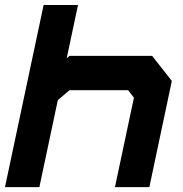

<svg xmlns="http://www.w3.org/2000/svg" viewBox="-30 -770 754 790"><path d="M-9.5 0 149.5 -749.5H291L244.5 -530.5L256 -540H596L677 -437L584.5 0H443L521 -368L497 -399H256.5L208 -358.5L132 0Z"/></svg>

Font: Tourney Expanded Black
Style: Italic
Weight: 900
Width: 7
Italic angle: -12°
Designer: Tyler Finck
Foundry: Etcetera Type Co
Version: Version 1.010; ttfautohint (v1.8.3)